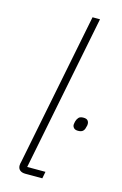

<svg xmlns="http://www.w3.org/2000/svg" viewBox="-115 -792 537 843"><g transform="rotate(15 153.5 -370.0)"><path d="M167 0H90Q74 0 65 -7.5Q56 -15 56 -29Q56 -34 57 -38.5Q58 -43 59 -47L197 -740H231L90 -31H173ZM264 -242Q251 -242 245 -248.5Q239 -255 239 -263Q239 -267 240 -271Q241 -275 242 -280Q245 -290 251.5 -297Q258 -304 273 -304Q287 -304 292.5 -297.5Q298 -291 298 -282Q298 -278 297.5 -275Q297 -272 295 -266Q293 -255 286 -248.5Q279 -242 264 -242Z"/></g></svg>

Font: IBM Plex Sans ExtraLight
Style: Italic
Weight: 250
Italic angle: -11.31°
Designer: Mike Abbink, Paul van der Laan, Pieter van Rosmalen
Foundry: Bold Monday
Version: Version 3.201